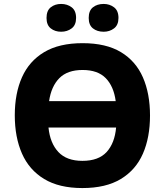

<svg xmlns="http://www.w3.org/2000/svg" viewBox="-20 -944 836 974"><path d="M741 -358Q741 -247 705 -164.5Q669 -82 593 -36Q517 10 398 10Q280 10 204 -36Q128 -82 91.5 -165Q55 -248 55 -359Q55 -470 91.5 -552Q128 -634 204 -679.5Q280 -725 399 -725Q518 -725 593.5 -679.5Q669 -634 705 -551.5Q741 -469 741 -358ZM399 -589Q322 -589 281 -547.5Q240 -506 229 -431H567Q557 -506 516.5 -547.5Q476 -589 399 -589ZM398 -128Q480 -128 521 -173Q562 -218 569 -297H226Q234 -218 276 -173Q318 -128 398 -128ZM216 -853Q216 -890 237.5 -907Q259 -924 290 -924Q321 -924 343.5 -907Q366 -890 366 -853Q366 -817 343.5 -800Q321 -783 290 -783Q259 -783 237.5 -800Q216 -817 216 -853ZM430 -853Q430 -890 451.5 -907Q473 -924 506 -924Q536 -924 558.5 -907Q581 -890 581 -853Q581 -817 558.5 -800Q536 -783 506 -783Q473 -783 451.5 -800Q430 -817 430 -853Z"/></svg>

Font: Noto Sans ExtraBold
Style: Regular
Weight: 800
Designer: Monotype Design Team
Foundry: Monotype Imaging Inc.
Version: Version 2.007